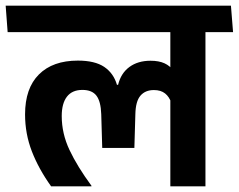

<svg xmlns="http://www.w3.org/2000/svg" viewBox="-42 -658 843 678"><path d="M683.5 -577H559.5V0H683.5ZM521.5 -544.5H781L773.5 -638H514.5ZM-15 -544.5H729L722 -638H-22ZM233 -444Q144.5 -444 95.5 -395.2Q46.5 -346.5 46.5 -254Q46.5 -185.5 70.5 -123.5Q94.5 -61.5 138.5 0H281V-2Q231 -70 203.5 -128.2Q176 -186.5 176 -248Q176 -293 194.5 -316.8Q213 -340.5 249 -340.5Q283 -340.5 298.5 -320.2Q314 -300 315.5 -255L319 -135.5H432.5L436 -255Q437 -300.5 454 -320.2Q471 -340 501.5 -340Q526 -340 541 -328Q556 -316 563 -294.5L570 -408.5Q558.5 -425.5 538.8 -434.5Q519 -443.5 489.5 -443.5Q445 -443.5 415 -421.5Q385 -399.5 375 -358.5H371Q359 -399.5 326 -421.8Q293 -444 233 -444Z"/></svg>

Font: Anek Devanagari SemiBold
Style: Regular
Weight: 600
Designer: Kailash Malviya (Devanagari) & Yesha Goshar (Latin)
Foundry: Ek Type
Version: Version 1.003